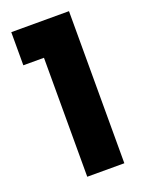

<svg xmlns="http://www.w3.org/2000/svg" viewBox="-139 -798 654 866"><g transform="rotate(-20 188.0 -365.0)"><path d="M27 -571V-730H304V0H126V-571Z"/></g></svg>

Font: MSTAGE
Style: Bold
Weight: 700
Designer: Ninad Kale (Devanagari), Jonny Pinhorn (Latin)
Foundry: Indian Type Foundry
Version: 4.004